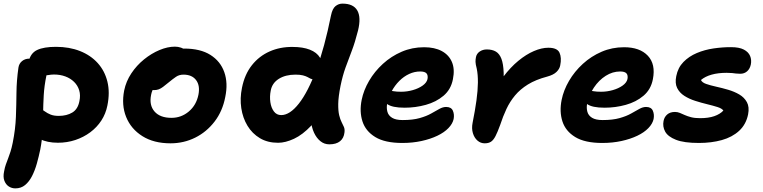

<svg xmlns="http://www.w3.org/2000/svg" viewBox="-39 -780 4215 1061"><path d="M280.8 8.8Q222.2 8.8 180.2 -12.1Q138.2 -33 118.1 -67.5Q98 -102 105.8 -142.2Q109.4 -159.6 124.9 -173.8Q140.4 -188 157.2 -188Q172.6 -188 184.7 -180.7Q196.8 -173.4 209.7 -163.8Q222.6 -154.2 240.5 -146.9Q258.4 -139.6 285.6 -139.6Q329.6 -139.6 360.5 -158.1Q391.4 -176.6 399.8 -221Q406.8 -253.8 398.7 -280.7Q390.6 -307.6 370.5 -327.4Q350.4 -347.2 321.9 -357.7Q293.4 -368.2 259.6 -368.2Q244 -368.2 227.5 -365.1Q211 -362 185.6 -362Q165.4 -362 149 -372.4Q132.6 -382.8 123.9 -400.6Q115.2 -418.4 119.4 -439Q129.2 -486.2 166.1 -503.7Q203 -521.2 270.4 -521.2Q344.2 -521.2 403.1 -497.9Q462 -474.6 500.9 -431.6Q539.8 -388.6 554.5 -328.8Q569.2 -269 554.4 -196.8Q545.4 -151.4 521.1 -114Q496.8 -76.6 459.9 -49.1Q423 -21.6 377.4 -6.4Q331.8 8.8 280.8 8.8ZM45.8 261Q26.2 261 9.9 250.6Q-6.4 240.2 -14.7 219.1Q-23 198 -16.2 166.4Q-12.4 144.8 -6.5 128.5Q-0.6 112.2 5.8 95.5Q12.2 78.8 18.8 58.5Q25.4 38.2 31.4 8.4Q46.4 -66.8 48.9 -134.2Q51.4 -201.6 52 -268Q52.6 -334.4 62.8 -406Q66.2 -428.8 82.8 -442.4Q99.4 -456 123.4 -456Q151.4 -456 174.7 -443.2Q198 -430.4 210.2 -409.6Q222.4 -388.8 217.6 -363.2Q205.6 -305.6 202.7 -253.9Q199.8 -202.2 199.2 -153.5Q198.6 -104.8 196.2 -55.7Q193.8 -6.6 183.6 46Q175.2 86 164.5 124.1Q153.8 162.2 137.9 193.2Q122 224.2 99.6 242.6Q77.2 261 45.8 261Z M903.2 12Q810.8 12 747.8 -27.7Q684.8 -67.4 658.1 -133.5Q631.4 -199.6 647.2 -280Q657.6 -330.8 686.9 -374.8Q716.2 -418.8 757.1 -451.9Q798 -485 842.7 -503.6Q887.4 -522.2 927.6 -522.2Q945.2 -522.2 961.4 -516.6Q977.6 -511 987.3 -499.3Q997 -487.6 993.4 -467.6Q985.4 -432.4 965.4 -405.1Q945.4 -377.8 897.6 -362.6Q873.6 -354.6 852.1 -338.6Q830.6 -322.6 815.6 -301.7Q800.6 -280.8 796 -255.8Q784.4 -198.8 814.9 -163.8Q845.4 -128.8 908.6 -128.8Q962.8 -128.8 1004.4 -163.9Q1046 -199 1057.6 -256.8Q1067.4 -307.4 1044.5 -337.5Q1021.6 -367.6 975 -367.6Q951.4 -367.6 933.7 -355.6Q916 -343.6 891.8 -323.6Q874.4 -309.2 862 -299.9Q849.6 -290.6 838.1 -286.3Q826.6 -282 811.2 -282Q793.4 -282 778.4 -299.8Q763.4 -317.6 771.2 -356.6Q776.8 -385.4 798.5 -413.2Q820.2 -441 850.6 -463Q881 -485 914.7 -498.3Q948.4 -511.6 979 -511.6Q1068.2 -511.6 1123.7 -476.6Q1179.2 -441.6 1200.5 -381.2Q1221.8 -320.8 1205.8 -244Q1191 -166 1146.9 -108.4Q1102.8 -50.8 1039.7 -19.4Q976.6 12 903.2 12Z M1497.6 9Q1439.8 9 1397.3 -16.4Q1354.8 -41.8 1328.6 -85Q1302.4 -128.2 1294.3 -182.6Q1286.2 -237 1298.2 -295Q1313 -369.2 1352.9 -419.6Q1392.8 -470 1450.8 -495.7Q1508.8 -521.4 1578.4 -520.6Q1634.6 -520.6 1673.2 -505.5Q1711.8 -490.4 1729.1 -461.6Q1746.4 -432.8 1738 -390.4Q1733 -368.6 1721.1 -355.1Q1709.2 -341.6 1695.6 -341.6Q1684 -341.6 1676.5 -345.6Q1669 -349.6 1659.5 -354.6Q1650 -359.6 1634.5 -363.6Q1619 -367.6 1594 -367.6Q1538.8 -367.6 1501.7 -344.3Q1464.6 -321 1457 -279Q1450.6 -246.4 1455 -215.5Q1459.4 -184.6 1474.5 -164.3Q1489.6 -144 1515 -144Q1562.6 -144 1612.8 -207.9Q1663 -271.8 1708.8 -394.5Q1754.6 -517.2 1790 -694.2Q1797.8 -732.4 1815 -746.2Q1832.2 -760 1853.4 -760Q1913.6 -760 1935.4 -722.2Q1957.2 -684.4 1939.6 -611.8Q1923 -546 1904.7 -498.4Q1886.4 -450.8 1870.4 -406.6Q1854.4 -362.4 1842.8 -305.6Q1830.6 -244.6 1830.1 -205.8Q1829.6 -167 1835.3 -143.4Q1841 -119.8 1848.8 -105Q1856.6 -90.2 1861.7 -77.9Q1866.8 -65.6 1864.6 -48.2Q1861.2 -16.6 1840 0.5Q1818.8 17.6 1780.8 17.6Q1753.2 17.6 1731.7 0.3Q1710.2 -17 1696.4 -46.6Q1682.6 -76.2 1679.4 -114.4Q1676.2 -152.6 1685 -194.2L1766.6 -218.2Q1727.8 -135.2 1680.6 -85.3Q1633.4 -35.4 1585.9 -13.2Q1538.4 9 1497.6 9Z M2184 10Q2088.2 10 2034.7 -22.7Q1981.2 -55.4 1963.9 -109.4Q1946.6 -163.4 1959.6 -228Q1970.4 -281.6 2000.6 -333.3Q2030.8 -385 2076.8 -427.1Q2122.8 -469.2 2180.6 -494.1Q2238.4 -519 2304.4 -519Q2362.8 -519 2402.1 -497.9Q2441.4 -476.8 2458.3 -437.4Q2475.2 -398 2463.8 -342Q2453 -285.6 2412.1 -251Q2371.2 -216.4 2314.1 -200.6Q2257 -184.8 2197 -184.8Q2127.6 -184.8 2100.2 -205.3Q2072.8 -225.8 2077.4 -250.2Q2080.2 -264.4 2088.4 -271.5Q2096.6 -278.6 2112.2 -278.6Q2122.4 -278.6 2137.2 -275.8Q2152 -273 2177.8 -273Q2210.4 -273 2242.3 -282.1Q2274.2 -291.2 2296.5 -307.1Q2318.8 -323 2323.4 -343Q2327.2 -364 2317.9 -374.5Q2308.6 -385 2283 -385Q2251.6 -385 2222 -371.3Q2192.4 -357.6 2167.6 -332.8Q2142.8 -308 2125.2 -275.4Q2107.6 -242.8 2100.2 -205.8Q2096.2 -182.6 2101.9 -162Q2107.6 -141.4 2127.9 -129Q2148.2 -116.6 2186 -116.6Q2241.8 -116.6 2280 -127.4Q2318.2 -138.2 2343.8 -152.8Q2369.4 -167.4 2389 -178.2Q2408.6 -189 2426.2 -189Q2454.6 -189 2463.6 -168.2Q2472.6 -147.4 2467.8 -122.2Q2462.2 -96.2 2439 -72.1Q2415.8 -48 2377.7 -29.8Q2339.6 -11.6 2290.3 -0.8Q2241 10 2184 10Z M2639.6 12Q2616.8 12 2599.4 -3.2Q2582 -18.4 2574.2 -44.3Q2566.4 -70.2 2572.6 -101.4Q2586.4 -170.2 2593.9 -225Q2601.4 -279.8 2601.9 -323.4Q2602.4 -367 2595.6 -400.2Q2589 -425.6 2588.7 -438.2Q2588.4 -450.8 2591.2 -464.6Q2595.2 -484 2612.1 -495.4Q2629 -506.8 2651.2 -506.8Q2681.4 -506.8 2701.4 -494.8Q2721.4 -482.8 2732 -454.7Q2742.6 -426.6 2744.3 -378.7Q2746 -330.8 2738.6 -259.2L2672.4 -237.2Q2703.2 -304.2 2742.6 -356.2Q2782 -408.2 2825.2 -443.8Q2868.4 -479.4 2911.3 -497.8Q2954.2 -516.2 2991 -516.2Q3040.6 -516.2 3053 -488.5Q3065.4 -460.8 3056.8 -418.6Q3053.2 -399 3036.2 -382.5Q3019.2 -366 2985.2 -356.8Q2921.2 -339.8 2878.4 -313.3Q2835.6 -286.8 2807.1 -252.6Q2778.6 -218.4 2759.5 -177.6Q2740.4 -136.8 2725 -89.6Q2710.6 -50 2699.2 -27.9Q2687.8 -5.8 2674.3 3.1Q2660.8 12 2639.6 12Z M3289 10Q3193.2 10 3139.7 -22.7Q3086.2 -55.4 3068.9 -109.4Q3051.6 -163.4 3064.6 -228Q3075.4 -281.6 3105.6 -333.3Q3135.8 -385 3181.8 -427.1Q3227.8 -469.2 3285.6 -494.1Q3343.4 -519 3409.4 -519Q3496.8 -519 3541 -472Q3585.2 -425 3568.8 -342Q3558 -285.6 3517.1 -251Q3476.2 -216.4 3419.1 -200.6Q3362 -184.8 3302 -184.8Q3232.6 -184.8 3205.2 -205.3Q3177.8 -225.8 3182.4 -250.2Q3185.2 -264.4 3193.4 -271.5Q3201.6 -278.6 3217.2 -278.6Q3227.4 -278.6 3242.2 -275.8Q3257 -273 3282.8 -273Q3315.4 -273 3347.3 -282.1Q3379.2 -291.2 3401.5 -307.1Q3423.8 -323 3428.4 -343Q3432.2 -364 3422.9 -374.5Q3413.6 -385 3388 -385Q3346 -385 3308.2 -361Q3270.4 -337 3243 -296.2Q3215.6 -255.4 3205.2 -205.8Q3201.2 -182.6 3206.9 -162Q3212.6 -141.4 3232.9 -129Q3253.2 -116.6 3291 -116.6Q3346.8 -116.6 3385 -127.4Q3423.2 -138.2 3448.8 -152.8Q3474.4 -167.4 3494 -178.2Q3513.6 -189 3531.2 -189Q3559.6 -189 3568.6 -168.2Q3577.6 -147.4 3572.8 -122.2Q3567.2 -96.2 3544 -72.1Q3520.8 -48 3482.7 -29.8Q3444.6 -11.6 3395.3 -0.8Q3346 10 3289 10Z M3823.2 10Q3740.8 10 3696.2 -7.6Q3651.6 -25.2 3636.6 -53Q3621.6 -80.8 3627.8 -111.6Q3632.2 -134 3648.4 -147.7Q3664.6 -161.4 3691 -161.4Q3705 -161.4 3717.8 -156.1Q3730.6 -150.8 3745.2 -144.2Q3759.8 -137.6 3779.9 -132.3Q3800 -127 3829.8 -127Q3876.2 -127 3908.1 -138.1Q3940 -149.2 3958.4 -169Q3950.4 -180.8 3925.6 -188.6Q3900.8 -196.4 3868.6 -204.2Q3836.4 -212 3803 -222.6Q3769.6 -233.2 3742.8 -250.3Q3716 -267.4 3703 -293.7Q3690 -320 3698 -359.2Q3707.2 -406.2 3737.7 -437.4Q3768.2 -468.6 3811.6 -486.9Q3855 -505.2 3904.5 -512.4Q3954 -519.6 4001 -519.4Q4045.8 -519.4 4071.3 -506.1Q4096.8 -492.8 4106 -470.9Q4115.2 -449 4110 -423Q4104.8 -399.2 4089.4 -385.8Q4074 -372.4 4051.8 -372.4Q4037.6 -372.4 4027.8 -373.7Q4018 -375 4006.9 -376.3Q3995.8 -377.6 3976.4 -377.6Q3929.2 -377.6 3893.4 -367.5Q3857.6 -357.4 3834.6 -338Q3840.4 -324.2 3863.2 -316.2Q3886 -308.2 3918.3 -301.1Q3950.6 -294 3984.5 -284.1Q4018.4 -274.2 4046.1 -258.1Q4073.8 -242 4088.4 -215.4Q4103 -188.8 4095 -147.8Q4083.6 -92 4045.3 -56.9Q4007 -21.8 3949.7 -5.9Q3892.4 10 3823.2 10Z"/></svg>

Font: Shantell Sans Light
Style: Italic
Weight: 300
Italic angle: -11°
Designer: Stephen Nixon, Anya Danilova, Shantell Martin
Foundry: Arrow Type
Version: Version 1.008;[ac192a2d6]